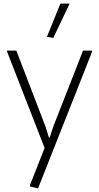

<svg xmlns="http://www.w3.org/2000/svg" viewBox="-20 -819 544 1059"><path d="M146 210 145 203 226 -3 19 -534V-540H70L231 -121L250 -60H254L274 -121L438 -540H488V-534L190 220ZM239 -616 313 -799H364L274 -610Z"/></svg>

Font: Encode Sans Narrow
Style: ExtraLight
Weight: 200
Designer: Pablo Impallari, Andres Torresi
Foundry: Pablo Impallari, Andres Torresi
Version: Version 1.000; ttfautohint (v1.00) -l 8 -r 50 -G 200 -x 14 -